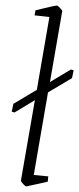

<svg xmlns="http://www.w3.org/2000/svg" viewBox="-20 -659 284 688"><path d="M152 -328 101 -32 153 -27 151 -8 111 1Q75 9 74 9Q71 9 63 0.5Q55 -8 55 -12L105 -300L32 -256L22 -259L28 -287L112 -337L157 -598L104 -604L107 -622Q175 -639 184 -639Q187 -639 195.5 -630Q204 -621 203 -619L159 -365L234 -410L244 -407L238 -379Z"/></svg>

Font: Grenze ExtraLight
Style: Italic
Weight: 275
Italic angle: -10°
Designer: Renata Polastri
Foundry: Omnibus-Type
Version: Version 1.002; ttfautohint (v1.8)